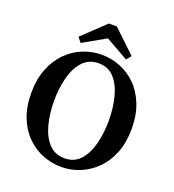

<svg xmlns="http://www.w3.org/2000/svg" viewBox="-155 -984 1014 1121"><g transform="rotate(20 352.0 -424.0)"><path d="M353 17Q293 17 237 -5Q181 -27 136.5 -71Q92 -115 66.5 -180Q41 -245 41 -332Q41 -416 67 -481Q93 -546 137 -590.5Q181 -635 237 -657.5Q293 -680 353 -680Q413 -680 468.5 -658Q524 -636 568 -592.5Q612 -549 638 -483.5Q664 -418 664 -332Q664 -248 638.5 -183Q613 -118 568.5 -73.5Q524 -29 468.5 -6Q413 17 353 17ZM353 -37Q413 -37 450 -78Q487 -119 504.5 -186Q522 -253 522 -332Q522 -411 504.5 -478Q487 -545 450 -586Q413 -627 353 -627Q293 -627 255 -586Q217 -545 199.5 -478Q182 -411 182 -332Q182 -253 199.5 -186Q217 -119 255 -78Q293 -37 353 -37ZM378 -865 518 -732 494 -702 353 -782 212 -702 188 -732 328 -865Z"/></g></svg>

Font: Source Serif Pro Semibold
Style: Regular
Weight: 600
Designer: Frank Grießhammer
Foundry: Adobe Systems Incorporated
Version: Version 3.000;hotconv 1.0.109;makeotfexe 2.5.65596